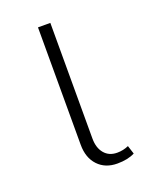

<svg xmlns="http://www.w3.org/2000/svg" viewBox="-100 -539 473 599"><g transform="rotate(-20 136.5 -239.0)"><path d="M187 3Q147 3 123 -22.5Q99 -48 99 -91V-481H140V-97Q140 -66 155.5 -47.5Q171 -29 198 -29Q218 -29 236 -37L245 -9Q222 3 187 3Z"/></g></svg>

Font: Cantarell Light
Style: Regular
Weight: 300
Designer: Dave Crossland, Nikolaus Waxweiler, Florian Fecher, Jacques Le Bailly, Eben Sorkin, Alexei Vanyashin, Alexios Zavras, Em
Version: Version 0.303